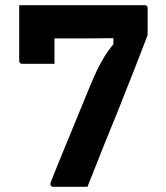

<svg xmlns="http://www.w3.org/2000/svg" viewBox="-20 -720 640 740"><path d="M54 -700Q68 -700 86 -697Q104 -694 122 -687Q140 -680 155.5 -670.5Q171 -661 180.5 -648Q190 -635 190 -619Q190 -614 190 -599Q190 -584 190 -564Q190 -544 190 -524.5Q190 -505 190 -491Q190 -477 190 -474Q187 -474 174.5 -474Q162 -474 145 -474Q128 -474 111 -474Q94 -474 81.5 -474Q69 -474 65 -474Q60 -474 57 -477Q54 -480 54 -485Q54 -489 54 -508.5Q54 -528 54 -555.5Q54 -583 54 -612.5Q54 -642 54 -665.5Q54 -689 54 -700ZM317 0Q314 0 301 0Q288 0 270 0Q252 0 233.5 0Q215 0 201.5 0Q188 0 185 0Q180 0 177 -3Q174 -6 174 -11Q174 -15 184.5 -40.5Q195 -66 214.5 -114.5Q234 -163 263 -232.5Q292 -302 329 -393Q343 -427 356 -453.5Q369 -480 383 -502.5Q397 -525 414 -546Q431 -567 452 -588L417 -533V-603L462 -573Q419 -573 379 -572.5Q339 -572 302.5 -572Q266 -572 233 -572H161Q147 -572 131.5 -579Q116 -586 102.5 -597.5Q89 -609 78 -625.5Q67 -642 60.5 -660.5Q54 -679 54 -700H538Q542 -700 544 -698.5Q546 -697 547.5 -695Q549 -693 549 -689V-586Q549 -584 541 -564Q533 -544 521 -512Q509 -480 493.5 -441.5Q478 -403 462.5 -363.5Q447 -324 434 -291Q419 -254 404.5 -219Q390 -184 376 -148.5Q362 -113 347.5 -76.5Q333 -40 317 0Z"/></svg>

Font: RecMonoLinear Nerd Font Mono
Style: Bold
Weight: 700
Monospace: yes
Version: Version 1.085; ttfautohint (v1.8.4.7-5d5b);Nerd Fonts 3.2.1